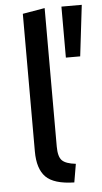

<svg xmlns="http://www.w3.org/2000/svg" viewBox="-55 -811 454 855"><g transform="rotate(-5 172.0 -383.5)"><path d="M242 9Q151 7 115 -29.5Q79 -66 79 -144V-759L178 -776V-157Q178 -112 194.5 -95Q211 -78 256 -73ZM253 -548V-776H344L317 -548Z"/></g></svg>

Font: Ubuntu Sans Medium
Style: Regular
Weight: 500
Designer: Dalton Maag Ltd
Foundry: Dalton Maag Ltd
Version: Version 1.006; ttfautohint (v1.8.4.7-5d5b)